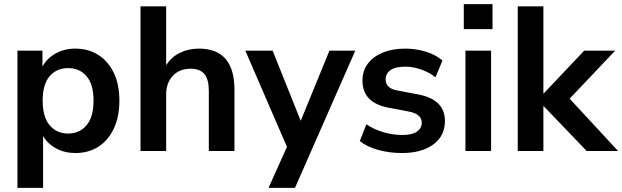

<svg xmlns="http://www.w3.org/2000/svg" viewBox="-20 -736 3033 936"><path d="M65 180V-489H187V-411Q208 -451 250.5 -475Q293 -499 347 -499Q411 -499 459.5 -468Q508 -437 535 -380.5Q562 -324 562 -245Q562 -167 535 -109.5Q508 -52 460 -21Q412 10 347 10Q295 10 253.5 -12.5Q212 -35 190 -73V180ZM312 -85Q368 -85 402 -125.5Q436 -166 436 -245Q436 -325 402 -364.5Q368 -404 312 -404Q256 -404 222 -364.5Q188 -325 188 -245Q188 -166 222 -125.5Q256 -85 312 -85Z M665 0V-705H790V-418Q815 -458 857 -478.5Q899 -499 950 -499Q1123 -499 1123 -298V0H998V-292Q998 -349 976.5 -375Q955 -401 910 -401Q855 -401 822.5 -366.5Q790 -332 790 -275V0Z M1289 180 1379 -20 1176 -489H1309L1446 -147L1586 -489H1712L1418 180Z M1940 10Q1878 10 1824 -5Q1770 -20 1734 -48L1766 -130Q1803 -105 1849 -91.5Q1895 -78 1941 -78Q1989 -78 2012.5 -94.5Q2036 -111 2036 -138Q2036 -180 1974 -192L1874 -211Q1747 -235 1747 -343Q1747 -391 1773.5 -426Q1800 -461 1847 -480Q1894 -499 1955 -499Q2007 -499 2055 -484.5Q2103 -470 2137 -441L2103 -359Q2074 -383 2033.5 -397Q1993 -411 1956 -411Q1907 -411 1883.5 -394Q1860 -377 1860 -349Q1860 -305 1917 -295L2017 -276Q2082 -264 2115.5 -232Q2149 -200 2149 -146Q2149 -73 2092 -31.5Q2035 10 1940 10Z M2241 -594V-716H2381V-594ZM2249 0V-489H2374V0Z M2504 0V-705H2629V-281H2631L2828 -489H2979L2757 -255L2993 0H2840L2631 -218H2629V0Z"/></svg>

Font: Nunito Sans
Style: Bold
Weight: 700
Designer: Vernon Adams
Foundry: Vernon Adams
Version: Version 3.101; ttfautohint (v1.8.4.7-5d5b);gftools[0.9.27]